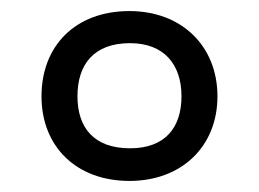

<svg xmlns="http://www.w3.org/2000/svg" viewBox="-20 -744 468 347"><path d="M214 -417C308 -417 373 -479 373 -570C373 -661 308 -724 214 -724C116 -724 55 -661 55 -570C55 -479 118 -417 214 -417ZM215 -476C149 -476 120 -514 120 -570C120 -628 150 -666 215 -666C276 -666 308 -628 308 -570C308 -514 279 -476 215 -476Z"/></svg>

Font: Noto Sans Sunuwar
Style: Regular
Weight: 400
Designer: Anshuman Pandey
Foundry: Jamra Patel LLC
Version: Version 1.000